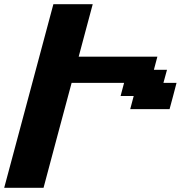

<svg xmlns="http://www.w3.org/2000/svg" viewBox="-20 -895 861 915"><path d="M0 0H187.5Q209.5 -83 254.2 -250Q298.8 -417 321.3 -500H571.3L554.7 -437.5H617.2L600.6 -375H788.1Q793.9 -395.5 804.9 -437.3Q815.9 -479 821.3 -500H758.8L775.9 -562.5H713.4L730 -625H355Q366.2 -667 388.4 -750Q410.6 -833 421.9 -875H234.4Q195.3 -729 117.2 -437.5Q39.1 -146 0 0Z"/></svg>

Font: Faithful 32x
Style: SemiboldOblique
Weight: 400
Foundry: Faithful Resource Pack
Version: Version 1.0; January 27, 2023